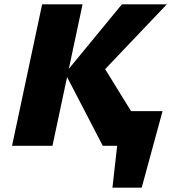

<svg xmlns="http://www.w3.org/2000/svg" viewBox="-20 -678 796 893"><path d="M503 195 543 -161H736L639 195ZM458 0 283 -337 547 -658H756L423 -308L444 -397L689 0ZM36 0 176 -658H364L224 0Z"/></svg>

Font: Ysabeau Office Black
Style: Italic
Weight: 900
Italic angle: -12°
Designer: Christian Thalmann (Catharsis Fonts)
Version: Version 2.001;gftools[0.9.30]; featfreeze: tnum,lnum,ss02